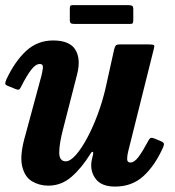

<svg xmlns="http://www.w3.org/2000/svg" viewBox="-20 -688 663 726"><path d="M4 -387.5Q36.5 -456.5 79.2 -495.8Q122 -535 181 -535Q243.5 -535 265 -500Q286.5 -465 271.5 -406.5L218.5 -200Q204 -144.5 204 -111.2Q204 -78 229 -78Q245.5 -78 266.8 -102Q288 -126 309.5 -166Q331 -206 349.2 -255Q367.5 -304 379 -354L411.5 -500.5Q413.5 -509.5 417 -514.8Q420.5 -520 432 -520H543Q557.5 -520 561.2 -518Q565 -516 562 -504.5L464.5 -114.5Q461 -101 460.8 -87.2Q460.5 -73.5 473 -73.5Q488 -73.5 504 -95Q520 -116.5 539 -152.5Q543.5 -161.5 547.5 -165Q551.5 -168.5 562 -165L586.5 -155Q596.5 -151 599 -146.5Q601.5 -142 596.5 -130.5Q566 -62 522.5 -22.2Q479 17.5 415 17.5Q364.5 17.5 342.5 -10.8Q320.5 -39 326 -78L332 -105Q333.5 -113.5 330 -114Q326.5 -114.5 322 -106.5Q289 -53 250.5 -19.5Q212 14 162.5 14Q129 14 101 -2.5Q73 -19 63.5 -60.8Q54 -102.5 76.5 -179L136.5 -401Q139.5 -412.5 142 -429.2Q144.5 -446 130.5 -446Q115 -446 98.2 -424.5Q81.5 -403 61 -362.5Q56.5 -353 53 -350Q49.5 -347 38.5 -351.5L10 -363Q0 -367 -0.2 -371.8Q-0.5 -376.5 4 -387.5ZM244 -613.5V-655Q244 -662 245.5 -665.2Q247 -668.5 254 -668.5H467Q476 -668.5 480 -665.8Q484 -663 484 -653V-612.5Q484 -604.5 482.2 -601Q480.5 -597.5 473 -597.5H261.5Q251.5 -597.5 247.8 -600.2Q244 -603 244 -613.5Z"/></svg>

Font: Besley* Narrow
Style: Bold Italic
Weight: 700
Width: 4
Italic angle: -13°
Designer: Owen Earl
Foundry: indestructible type*
Version: Version 3.000; ttfautohint (v1.8.3)